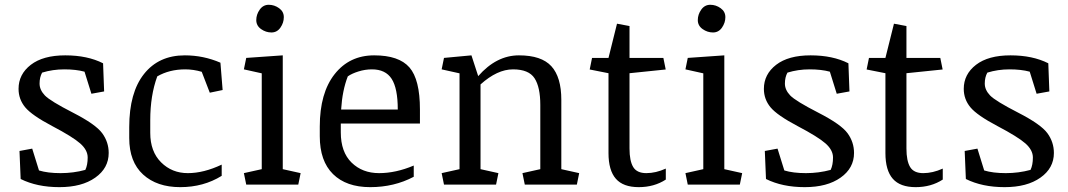

<svg xmlns="http://www.w3.org/2000/svg" viewBox="-20 -772 4467 803"><path d="M434.6 -132.3Q434.6 -68.8 378.4 -29.1Q322.3 10.7 228.5 10.7Q134.8 10.7 66.4 -23.4L61.5 -140.6L114.7 -150.4L143.1 -59.1Q179.7 -47.9 233.4 -47.9Q287.1 -47.9 336.9 -61.5Q346.7 -82 346.7 -113.3Q346.7 -144.5 315.4 -172.1Q284.2 -199.7 198.7 -244.6Q113.3 -289.6 85.4 -323.2Q57.6 -356.9 57.6 -400.4Q57.6 -461.4 108.9 -501Q160.2 -540.5 252.9 -540.5Q345.7 -540.5 411.1 -507.3L415.5 -389.6L362.3 -379.9L333.5 -472.2Q297.9 -481.9 249 -481.9Q200.2 -481.9 156.2 -468.3Q145.5 -449.2 145.5 -422.4Q145.5 -396 167.7 -372.8Q189.9 -349.6 285.2 -300.8Q380.4 -252 407.5 -214.8Q434.6 -177.7 434.6 -132.3Z M520.5 -194.8V-240.2Q520.5 -384.8 582.3 -462.6Q644 -540.5 752.9 -540.5Q831.1 -540.5 901.9 -509.8L911.1 -395.5L857.4 -384.3L823.7 -471.7Q789.1 -481.9 754.9 -481.9Q688.5 -481.9 637.7 -452.6Q608.4 -372.6 608.4 -269.5V-216.3Q608.4 -138.2 653.8 -93Q699.2 -47.9 765.6 -47.9Q832 -47.9 907.2 -83.5V-36.6Q831.1 10.7 733.9 10.7Q636.2 10.7 578.4 -42.2Q520.5 -95.2 520.5 -194.8Z M1071.8 -650.4Q1051.8 -664.6 1051.8 -688Q1051.8 -711.4 1066.2 -731.7Q1080.6 -752 1104 -752Q1127.4 -752 1147.2 -737.8Q1167 -723.6 1167 -700.2Q1167 -676.8 1152.8 -656.5Q1138.7 -636.2 1115.2 -636.2Q1091.8 -636.2 1071.8 -650.4ZM1074.7 -465.3 1000 -481.9 1009.8 -529.8 1162.6 -540.5V-64.5L1237.3 -47.9L1227.5 0H1009.8L1000 -47.9L1074.7 -64.5Z M1643.6 -314Q1643.6 -402.8 1617.9 -442.4Q1592.3 -481.9 1535.6 -481.9Q1506.8 -481.9 1479 -473.1Q1451.2 -464.4 1434.6 -452.6Q1411.6 -393.6 1406.7 -314ZM1317.4 -202.1V-242.7Q1317.4 -382.8 1379.4 -461.7Q1441.4 -540.5 1544.9 -540.5Q1648.4 -540.5 1692.4 -490Q1736.3 -439.5 1736.3 -314V-255.4H1405.3V-218.3Q1405.3 -136.2 1450.4 -92Q1495.6 -47.9 1565.4 -47.9Q1635.3 -47.9 1710.4 -79.6V-32.7Q1628.4 10.7 1528.3 10.7Q1428.2 10.7 1372.8 -43.9Q1317.4 -98.6 1317.4 -202.1Z M2327.6 -354.5V-64.5L2402.3 -47.9L2392.6 0H2174.8L2165 -47.9L2239.7 -64.5V-333Q2239.7 -407.7 2215.6 -444.8Q2191.4 -481.9 2125.5 -481.9Q2059.6 -481.9 1989.7 -418.9V-64.5L2064.5 -47.9L2054.7 0H1836.9L1827.1 -47.9L1901.9 -64.5V-465.3L1827.1 -481.9L1836.9 -529.8L1951.7 -540.5L1980 -453.6Q2056.2 -540.5 2150.4 -540.5Q2244.6 -540.5 2286.1 -494.9Q2327.6 -449.2 2327.6 -354.5Z M2524.9 -131.8V-465.8L2446.3 -481.4L2456.1 -529.8H2524.9L2560.5 -672.9L2612.8 -663.1V-529.8H2754.4L2764.2 -481.4L2612.8 -465.8V-150.9Q2612.8 -99.1 2628.2 -73.5Q2643.6 -47.9 2683.1 -47.9Q2722.7 -47.9 2764.6 -66.9V-21Q2715.8 10.7 2651.4 10.7Q2586.4 10.7 2555.7 -24.4Q2524.9 -59.6 2524.9 -131.8Z M2918.5 -650.4Q2898.4 -664.6 2898.4 -688Q2898.4 -711.4 2912.8 -731.7Q2927.2 -752 2950.7 -752Q2974.1 -752 2993.9 -737.8Q3013.7 -723.6 3013.7 -700.2Q3013.7 -676.8 2999.5 -656.5Q2985.4 -636.2 2961.9 -636.2Q2938.5 -636.2 2918.5 -650.4ZM2921.4 -465.3 2846.7 -481.9 2856.4 -529.8 3009.3 -540.5V-64.5L3084 -47.9L3074.2 0H2856.4L2846.7 -47.9L2921.4 -64.5Z M3551.8 -132.3Q3551.8 -68.8 3495.6 -29.1Q3439.5 10.7 3345.7 10.7Q3252 10.7 3183.6 -23.4L3178.7 -140.6L3231.9 -150.4L3260.3 -59.1Q3296.9 -47.9 3350.6 -47.9Q3404.3 -47.9 3454.1 -61.5Q3463.9 -82 3463.9 -113.3Q3463.9 -144.5 3432.6 -172.1Q3401.4 -199.7 3315.9 -244.6Q3230.5 -289.6 3202.6 -323.2Q3174.8 -356.9 3174.8 -400.4Q3174.8 -461.4 3226.1 -501Q3277.3 -540.5 3370.1 -540.5Q3462.9 -540.5 3528.3 -507.3L3532.7 -389.6L3479.5 -379.9L3450.7 -472.2Q3415 -481.9 3366.2 -481.9Q3317.4 -481.9 3273.4 -468.3Q3262.7 -449.2 3262.7 -422.4Q3262.7 -396 3284.9 -372.8Q3307.1 -349.6 3402.3 -300.8Q3497.6 -252 3524.7 -214.8Q3551.8 -177.7 3551.8 -132.3Z M3683.1 -131.8V-465.8L3604.5 -481.4L3614.3 -529.8H3683.1L3718.8 -672.9L3771 -663.1V-529.8H3912.6L3922.4 -481.4L3771 -465.8V-150.9Q3771 -99.1 3786.4 -73.5Q3801.8 -47.9 3841.3 -47.9Q3880.9 -47.9 3922.9 -66.9V-21Q3874 10.7 3809.6 10.7Q3744.6 10.7 3713.9 -24.4Q3683.1 -59.6 3683.1 -131.8Z M4387.7 -132.3Q4387.7 -68.8 4331.5 -29.1Q4275.4 10.7 4181.6 10.7Q4087.9 10.7 4019.5 -23.4L4014.6 -140.6L4067.9 -150.4L4096.2 -59.1Q4132.8 -47.9 4186.5 -47.9Q4240.2 -47.9 4290 -61.5Q4299.8 -82 4299.8 -113.3Q4299.8 -144.5 4268.6 -172.1Q4237.3 -199.7 4151.9 -244.6Q4066.4 -289.6 4038.6 -323.2Q4010.7 -356.9 4010.7 -400.4Q4010.7 -461.4 4062 -501Q4113.3 -540.5 4206.1 -540.5Q4298.8 -540.5 4364.3 -507.3L4368.7 -389.6L4315.4 -379.9L4286.6 -472.2Q4251 -481.9 4202.1 -481.9Q4153.3 -481.9 4109.4 -468.3Q4098.6 -449.2 4098.6 -422.4Q4098.6 -396 4120.8 -372.8Q4143.1 -349.6 4238.3 -300.8Q4333.5 -252 4360.6 -214.8Q4387.7 -177.7 4387.7 -132.3Z"/></svg>

Font: NoticiaText-Regular
Style: Regular
Weight: 400
Designer: JM Sole
Foundry: JM Sole
Version: Version 1.003